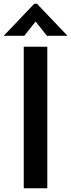

<svg xmlns="http://www.w3.org/2000/svg" viewBox="-57 -1015 384 1035"><path d="M198 0H71V-763H198ZM74 -822H-37L128 -995H142L307 -822H196L135 -899Z"/></svg>

Font: Open Sauce One SemiBold
Style: Regular
Weight: 600
Designer: Alfredo Marco Pradil
Foundry: Creative Sauce Fz LLC
Version: Version 1.477